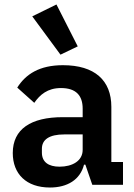

<svg xmlns="http://www.w3.org/2000/svg" viewBox="-20 -825 599 857"><path d="M250 -581 327 -618 232 -805 124 -752ZM203 12C281 12 338 -23 355 -90H361L392 0H529V-102H477V-348C477 -467 402 -534 261 -534C156 -534 95 -494 57 -434L133 -366C158 -402 192 -432 252 -432C320 -432 349 -398 349 -340V-302H260C118 -302 37 -249 37 -142C37 -49 97 12 203 12ZM246 -81C196 -81 167 -102 167 -144V-161C167 -202 200 -225 267 -225H349V-156C349 -107 303 -81 246 -81Z"/></svg>

Font: Braiins Sans SemiBold
Style: Regular
Weight: 600
Designer: Mike Abbink, Paul van der Laan, Pieter van Rosmalen, Jiri Chlebus, Lubos Buracinsky
Foundry: Bold Monday, Sudetype
Version: Version 1.000;hotconv 1.0.109;makeotfexe 2.5.65596